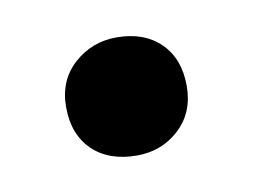

<svg xmlns="http://www.w3.org/2000/svg" viewBox="-33 -172 293 221"><g transform="rotate(-10 113.0 -61.0)"><path d="M113 -130Q145 -130 164 -111.5Q183 -93 183 -61Q183 -30 162.5 -11Q142 8 113 8Q80 8 61 -10.5Q42 -29 42 -61Q42 -92 63 -111Q84 -130 113 -130Z"/></g></svg>

Font: Bitter Pro SemiBold
Style: Regular
Weight: 600
Designer: Sol Matas, and Bitter project Authors
Foundry: Sol Matas
Version: Version 1.010